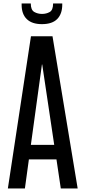

<svg xmlns="http://www.w3.org/2000/svg" viewBox="-20 -1064 483 1084"><path d="M24.4 0H120.6L143.1 -164.1H298.8L323.2 0H418.5L276.4 -859.4H154.8ZM154.3 -246.1 216.8 -700.2H218.3L286.1 -246.1ZM216.3 -927.7C255.4 -927.7 284.3 -937.4 303.2 -956.8C322.1 -976.2 331.5 -1003.3 331.5 -1038.1V-1044.4H279.8C279.8 -1019.4 273.4 -1003.3 260.5 -996.1C247.6 -988.9 233.2 -985.4 217.3 -985.4C201 -985.4 186.4 -989.1 173.3 -996.6C160.3 -1004.1 153.8 -1020 153.8 -1044.4H102.1V-1037.1C102.1 -1002.3 111.7 -975.3 131.1 -956.3C150.5 -937.3 178.9 -927.7 216.3 -927.7Z"/></svg>

Font: Antonio
Style: Regular
Weight: 400
Designer: Vernon Adams
Foundry: Vernon Adams
Version: Version 1.002